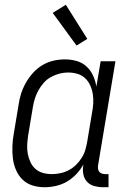

<svg xmlns="http://www.w3.org/2000/svg" viewBox="-20 -777 540 805"><path d="M167 8Q140 8 116 0.5Q92 -7 74.5 -24Q57 -41 47 -64.5Q37 -88 34 -113Q31 -138 32 -164.5Q33 -191 38 -218L58 -338Q61 -361 68.5 -384.5Q76 -408 88.5 -430Q101 -452 118.5 -471.5Q136 -491 158 -504Q180 -517 204 -522.5Q228 -528 252 -528Q278 -528 302 -521Q326 -514 343 -498Q360 -482 370 -460.5Q380 -439 384 -414L402 -520H464L391 -83Q390 -76 391 -69Q392 -62 396 -57Q400 -52 406.5 -49.5Q413 -47 421 -47H435V8H412Q393 8 375 3Q357 -2 345 -15Q333 -28 329.5 -46Q326 -64 329 -83L330 -88Q318 -66 300 -47Q282 -28 260.5 -15.5Q239 -3 214.5 2.5Q190 8 167 8ZM198 -47Q216 -47 234 -51Q252 -55 269 -64Q286 -73 299.5 -86.5Q313 -100 323 -116Q333 -132 338 -149.5Q343 -167 346 -185L366 -305Q370 -325 371 -344.5Q372 -364 369 -383Q366 -402 358 -419.5Q350 -437 336.5 -449.5Q323 -462 304.5 -467.5Q286 -473 266 -473Q248 -473 230 -468.5Q212 -464 194.5 -454.5Q177 -445 164 -430.5Q151 -416 141.5 -399Q132 -382 126.5 -364.5Q121 -347 118 -329L98 -209Q95 -189 94 -169.5Q93 -150 96.5 -132Q100 -114 107.5 -97.5Q115 -81 128.5 -69Q142 -57 160 -52Q178 -47 198 -47ZM301 -586 201 -723 256 -757 346 -614Z"/></svg>

Font: Iosevka Curly Light
Style: Italic
Weight: 300
Italic angle: -9°
Monospace: yes
Designer: Belleve Invis
Foundry: Belleve Invis
Version: Version 22.1.2; ttfautohint (v1.8.4)